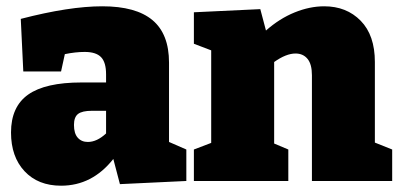

<svg xmlns="http://www.w3.org/2000/svg" viewBox="-20 -575 1269 610"><path d="M517 -124 572 -100V0L361 10L340 -70Q273 15 174 15Q101 15 58 -31Q15 -77 15 -154Q15 -236 69.5 -274.5Q124 -313 239 -313H317V-339Q317 -377 301 -393.5Q285 -410 249 -410Q220 -410 186 -403L174 -348H54L46 -515Q200 -555 305 -555Q412 -555 464.5 -511Q517 -467 517 -376ZM259 -124Q288 -124 317 -151V-223H272Q241 -223 228 -213Q215 -203 215 -178Q215 -151 227 -137.5Q239 -124 259 -124Z M1171 -122 1226 -100V0H971V-336Q971 -371 957 -388Q943 -405 919 -405Q889 -405 851 -378V-119L896 -100V0H596V-100L651 -121V-415L596 -436V-536L807 -546L825 -478Q868 -516 916 -535.5Q964 -555 1010 -555Q1081 -555 1126 -509Q1171 -463 1171 -378Z"/></svg>

Font: Bitter Pro Black
Style: Regular
Weight: 900
Designer: Sol Matas, and Bitter project Authors
Foundry: Sol Matas
Version: Version 1.010